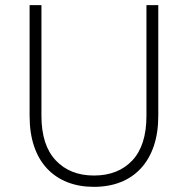

<svg xmlns="http://www.w3.org/2000/svg" viewBox="-20 -720 730 746"><path d="M345 6Q288 6 242 -12Q196 -30 163 -65Q130 -100 112.5 -151.5Q95 -203 95 -270V-700H141V-270Q141 -156 196.5 -97Q252 -38 345 -38Q439 -38 494 -96.5Q549 -155 549 -270V-700H595V-270Q595 -204 577.5 -152.5Q560 -101 527 -65.5Q494 -30 448 -12Q402 6 345 6Z"/></svg>

Font: Retni Sans Light
Style: Regular
Weight: 300
Designer: Vitaly Kuzmin
Foundry: ParaType Ltd.
Version: Version 1.00;March 2, 2019;FontCreator 11.5.0.2425 64-bit; t